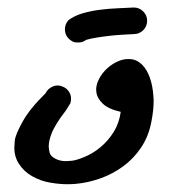

<svg xmlns="http://www.w3.org/2000/svg" viewBox="-20 -299 466 504"><path d="M296.9 -5.4Q264.6 -12.7 249.8 -26.9Q234.9 -41 232.9 -57.6Q232.4 -60.5 232.4 -64Q232.4 -76.7 240 -91.8Q247.6 -106.9 261.7 -119.9Q275.9 -132.8 293.5 -139.6Q305.2 -144 316.9 -144Q322.3 -144 328.1 -143.1Q341.8 -140.6 353.8 -128.4Q365.7 -116.2 373.3 -95.2Q380.9 -74.2 382.8 -45.4Q383.3 -40 383.3 -34.7Q383.3 -9.8 377.4 20.5Q370.1 59.1 350.3 88.4Q330.6 117.7 303.2 137.7Q275.9 157.7 243.7 169.2Q211.4 180.7 179.2 183.6Q168 184.6 156.7 184.6Q136.2 184.6 111.6 180.4Q86.9 176.3 64.5 163.6Q42 150.9 29.3 130.4Q17.6 112.3 17.6 89.4Q17.6 85.9 18.8 70.6Q20 55.2 39.1 20.8Q58.1 -13.7 99.6 -54.2Q105.5 -66.4 118.2 -71.8Q124.5 -74.7 130.9 -74.7Q137.2 -74.7 143.1 -72.3Q156.7 -67.4 163.1 -54.7Q166.5 -47.4 166.5 -39.6Q166.5 -33.7 164.6 -27.8L152.8 -8.8Q124.5 27.3 114.7 53.2Q107.9 71.8 107.9 85.4Q107.9 90.8 110.1 101.1Q112.3 111.3 126.5 118.2Q138.2 124 153.3 124Q156.7 124 168.2 123Q179.7 122.1 202.1 112.8Q224.6 103.5 244.4 86.9Q264.2 70.3 278.6 47.1Q293 23.9 296.9 -5.4ZM331.1 -209.5Q319.8 -209 303 -208Q286.1 -207 268.6 -205.1Q251 -203.1 234.1 -200.4Q217.3 -197.8 206.1 -194.3Q197.3 -187.5 186.5 -187.5Q185.5 -187.5 178.5 -187.7Q171.4 -188 161.6 -196.3Q150.9 -206.1 150.4 -220.7V-222.2Q150.4 -235.4 159.7 -246.1Q175.3 -257.8 197.3 -264.2Q219.2 -270.5 242.9 -273.4Q266.6 -276.4 289.6 -277.3Q312.5 -278.3 331.1 -279.3Q345.7 -279.3 356 -269Q366.2 -258.8 366.2 -244.6Q366.2 -230 356 -219.7Q345.7 -209.5 331.1 -209.5Z"/></svg>

Font: DimaLatifi
Style: regular
Weight: 400
Designer: R.Balvardi
Foundry: Dima Software Group
Version: Version 1.00;January 29, 2019;FontCreator 11.5.0.2427 64-bit